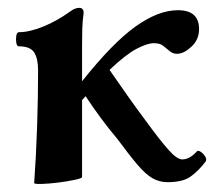

<svg xmlns="http://www.w3.org/2000/svg" viewBox="-20 -451 550 489"><path d="M67 15Q72 -53 74.5 -128.5Q77 -204 77 -272Q77 -302 67 -317.5Q57 -333 28 -333Q23 -333 21.5 -342Q20 -351 21.5 -360Q23 -369 28 -369Q55 -369 90.5 -383.5Q126 -398 159 -422Q171 -431 182 -431Q193 -431 193 -418Q190 -397 189.5 -376Q189 -355 189 -334V-244Q266 -341 324.5 -383Q383 -425 433 -425Q487 -425 487 -377Q487 -350 467.5 -332Q448 -314 431 -314Q420 -314 412 -321Q404 -328 395.5 -334.5Q387 -341 372 -341Q355 -341 327.5 -326.5Q300 -312 259 -273Q281 -241 305 -207Q329 -173 353 -141Q388 -93 409.5 -69Q431 -45 444 -45Q463 -45 481 -65Q484 -69 491 -64.5Q498 -60 502.5 -52.5Q507 -45 504 -40Q485 -15 465 -1Q445 13 407 13Q386 13 368.5 3Q351 -7 330.5 -31Q310 -55 279 -97Q257 -123 236 -151.5Q215 -180 198 -206Q194 -201 189 -196V0Q189 3 170.5 7Q152 11 128 14Q104 17 85.5 17.5Q67 18 67 15Z"/></svg>

Font: Junicode SmExp
Style: Bold
Weight: 700
Width: 6
Designer: Peter S. Baker
Version: Version 2.205; ttfautohint (v1.8.4)